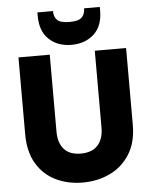

<svg xmlns="http://www.w3.org/2000/svg" viewBox="-61 -988 828 1045"><g transform="rotate(-5 352.5 -465.0)"><path d="M59 -702H230V-282Q230 -220 260.5 -185.5Q291 -151 352 -151Q413 -151 444.5 -185.5Q476 -220 476 -282V-702H647V-283Q647 -186 606 -121.5Q565 -57 497.5 -25Q430 7 349 7Q268 7 202 -25Q136 -57 97.5 -121.5Q59 -186 59 -283ZM524 -917Q524 -833 476 -789Q428 -745 353 -745Q278 -745 230.5 -789.5Q183 -834 183 -918V-937H268Q268 -905 286 -887.5Q304 -870 353 -870Q402 -870 420 -887.5Q438 -905 438 -937H524Z"/></g></svg>

Font: Poppins
Style: Bold
Weight: 700
Designer: Ninad Kale (Devanagari), Jonny Pinhorn (Latin)
Version: Version 5.002